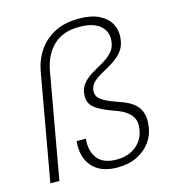

<svg xmlns="http://www.w3.org/2000/svg" viewBox="-110 -824 841 926"><g transform="rotate(-15 310.5 -361.0)"><path d="M364 10Q280 10 238.5 -37.5Q197 -85 205 -164H251Q245 -103 274 -65.5Q303 -28 370 -28Q430 -28 469 -61Q508 -94 513 -147Q517 -174 508 -194Q499 -214 477.5 -230Q456 -246 420 -258Q352 -282 323.5 -306Q295 -330 299 -372Q302 -405 321.5 -427Q341 -449 368.5 -465Q396 -481 423 -496.5Q450 -512 469.5 -533Q489 -554 492 -587Q497 -635 462.5 -664Q428 -693 359 -693Q277 -693 229.5 -647.5Q182 -602 168 -523L75 0H30L124 -530Q134 -588 164.5 -633.5Q195 -679 245.5 -705.5Q296 -732 367 -732Q429 -732 468 -712.5Q507 -693 524.5 -661Q542 -629 538 -591Q535 -552 515.5 -527Q496 -502 468.5 -484.5Q441 -467 414 -452.5Q387 -438 368 -421Q349 -404 346 -379Q344 -362 352.5 -348Q361 -334 385 -321Q409 -308 453 -293Q517 -272 541.5 -238Q566 -204 560 -151Q556 -105 530.5 -68.5Q505 -32 462.5 -11Q420 10 364 10Z"/></g></svg>

Font: DM Sans 20pt ExtraLight
Style: Italic
Weight: 250
Italic angle: -10°
Version: Version 4.004;gftools[0.9.30]